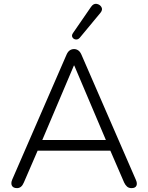

<svg xmlns="http://www.w3.org/2000/svg" viewBox="-20 -964 764 990"><path d="M391 -769Q382 -759 370.5 -760.5Q359 -762 353.5 -771.5Q348 -781 356 -793L449 -928Q462 -947 478.5 -944Q495 -941 503 -927.5Q511 -914 498 -898ZM68 6Q48 6 41.5 -6.5Q35 -19 43 -38L323 -682Q330 -698 340 -704.5Q350 -711 362 -711Q373 -711 383 -704.5Q393 -698 400 -682L680 -38Q689 -19 683.5 -6.5Q678 6 658 6Q644 6 635 -2Q626 -10 620 -23L549 -187H174L103 -23Q91 6 68 6ZM361 -626 198 -242H526L363 -626Z"/></svg>

Font: Chiron GoRound TC L
Style: Regular
Weight: 300
Designer: Ryoko NISHIZUKA 西塚涼子 (kana, bopomofo & ideographs); Paul D. Hunt (Latin, Greek & Cyrillic); Sandoll Communications 산돌커뮤니
Foundry: Adobe
Version: Version 1.000;hotconv 1.1.1;makeotfexe 2.6.0